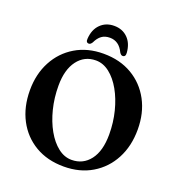

<svg xmlns="http://www.w3.org/2000/svg" viewBox="-158 -1026 1084 1169"><g transform="rotate(20 384.0 -441.0)"><path d="M380.5 -714Q486.5 -714 565.5 -667.5Q644.5 -621 688.5 -539Q732.5 -457 732.5 -350.5Q732.5 -243 689 -160.8Q645.5 -78.5 567.2 -31.8Q489 15 385 15Q279 15 200 -31.5Q121 -78 77.2 -161Q33.5 -244 33.5 -352.5Q33.5 -457 77 -538.8Q120.5 -620.5 198.5 -667.2Q276.5 -714 380.5 -714ZM579.5 -263Q579.5 -340.5 561.5 -411.8Q543.5 -483 512 -538.8Q480.5 -594.5 439 -627Q397.5 -659.5 350.5 -659.5Q276.5 -659.5 232 -600.5Q187.5 -541.5 187.5 -437.5Q187.5 -358.5 205.5 -287Q223.5 -215.5 255 -159.8Q286.5 -104 327.8 -71.8Q369 -39.5 416 -39.5Q490 -39.5 534.8 -97.8Q579.5 -156 579.5 -263ZM383 -818.5Q351 -818.5 329.8 -803Q308.5 -787.5 293.5 -755.5Q284 -740.5 273.5 -740.5Q253.5 -740.5 256 -767Q260 -827 294.8 -861.2Q329.5 -895.5 383 -895.5Q436.5 -895.5 471 -861.2Q505.5 -827 510 -767Q512 -740.5 492 -740.5Q481.5 -740.5 472 -755.5Q442.5 -818.5 383 -818.5Z"/></g></svg>

Font: Fraunces 72pt Soft SemiBold
Style: Regular
Weight: 600
Version: Version 1.000;[b76b70a41]